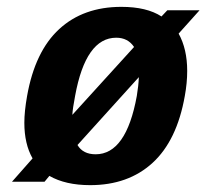

<svg xmlns="http://www.w3.org/2000/svg" viewBox="-20 -530 602 560"><path d="M124 -17 110 0H15L75 -68Q51 -110 51 -172Q51 -205 59 -250Q82 -380 152.5 -445Q223 -510 334 -510Q408 -510 451 -482L468 -500H562L501 -432Q526 -387 526 -323Q526 -288 519 -250Q496 -120 425 -55Q354 10 243 10Q171 10 124 -17ZM371 -393Q353 -420 319 -420Q230 -420 199 -250Q192 -214 191 -195ZM379 -250Q384 -280 385 -305L206 -107Q222 -80 259 -80Q348 -80 379 -250Z"/></svg>

Font: Scada
Style: Bold Italic
Weight: 700
Italic angle: -10°
Version: Version 4.000